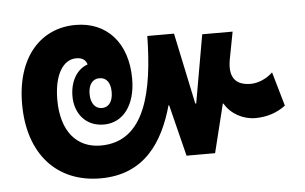

<svg xmlns="http://www.w3.org/2000/svg" viewBox="-42 -593 990 623"><g transform="rotate(-5 453.0 -281.5)"><path d="M262 -30C405 -30 469 -129 502 -247H504L546 -79H639L678 -237H680C700 -202 740 -181 779 -181C817 -181 850 -192 878 -213L846 -324C827 -306 800 -293 774 -293C722 -293 703 -323 713 -378L730 -467H631L592 -245H589L540 -477H453C450 -302 419 -136 272 -136C194 -136 144 -193 144 -296C144 -376 173 -425 217 -425C237 -425 248 -416 252 -402C215 -389 194 -350 194 -303C194 -248 228 -203 288 -203C351 -203 392 -258 392 -343C392 -461 325 -533 224 -533C112 -533 29 -447 29 -292C29 -128 121 -30 262 -30ZM286 -257C263 -257 250 -277 250 -306C250 -335 263 -354 286 -354C310 -354 322 -335 322 -306C322 -277 310 -257 286 -257Z"/></g></svg>

Font: Noto Sans Thai Looped ExtraCondensed
Style: Bold
Weight: 700
Width: 2
Designer: Sasikarn Vongin, Ben Mitchell
Foundry: The Fontpad Ltd
Version: Version 1.001